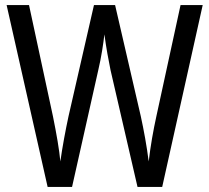

<svg xmlns="http://www.w3.org/2000/svg" viewBox="-20 -827 822 754"><path d="M776 -807H689L594 -370C582 -315 571 -254 564 -193C556 -255 545 -315 533 -370L432 -807H349L249 -370C237 -314 225 -250 217 -193C213 -238 202 -301 188 -370L94 -807H6L167 -93H263L366 -552C378 -602 386 -657 390 -692C397 -639 407 -586 414 -552L520 -93H617Z"/></svg>

Font: Noto Sans Kannada UI Condensed
Style: Regular
Weight: 400
Width: 3
Designer: Jelle Bosma - Monotype Design Team
Foundry: Monotype Imaging Inc.
Version: Version 2.005